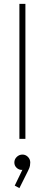

<svg xmlns="http://www.w3.org/2000/svg" viewBox="-20 -716 231 990"><path d="M80 0V-696H111V0ZM80 254 56 241 102 146 116 144Q114 151 108 155.5Q102 160 92 160Q77 160 65.5 149Q54 138 54 122Q54 105 66.5 93Q79 81 96 81Q112 81 124 93Q136 105 136 122Q136 129 134.5 138.5Q133 148 125 164Z"/></svg>

Font: Outfit Thin Thin
Style: Regular
Weight: 250
Version: Version 1.100;gftools[0.9.27]